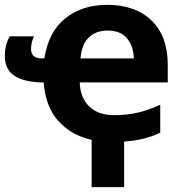

<svg xmlns="http://www.w3.org/2000/svg" viewBox="-20 -576 755 792"><path d="M358 1Q274 -18 221 -76.5Q168 -135 160 -236Q85 -236 42.5 -261.5Q0 -287 0 -345Q0 -391 20 -426H120Q113 -411 110.5 -397.5Q108 -384 108 -373Q108 -355 119 -345Q130 -335 155 -335H163Q180 -445 249.5 -500.5Q319 -556 422 -556Q538 -556 605 -491.5Q672 -427 672 -308V-236H309Q311 -173 348 -137Q385 -101 450 -101Q504 -101 549 -111.5Q594 -122 641 -144V-29Q579 2 492 8V196H358ZM423 -450Q377 -450 347 -422Q317 -394 312 -335H532Q531 -385 504.5 -417.5Q478 -450 423 -450Z"/></svg>

Font: Noto Sans IKEA
Style: Bold
Weight: 600
Designer: Monotype Design Team
Foundry: Monotype Imaging Inc.
Version: Version 2.001